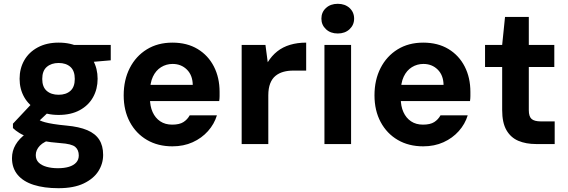

<svg xmlns="http://www.w3.org/2000/svg" viewBox="-20 -757 2986 1009"><path d="M287 232Q212 232 157 214.5Q102 197 72.5 161.5Q43 126 43 74Q43 36 62 3.5Q81 -29 116.5 -54.5Q152 -80 204 -98L260 -28Q211 -14 189.5 8.5Q168 31 168 58Q168 82 183 97Q198 112 224.5 119.5Q251 127 284 127Q318 127 342.5 119.5Q367 112 380.5 97Q394 82 394 60Q394 31 375.5 15Q357 -1 297 -5Q245 -9 204.5 -16.5Q164 -24 133.5 -34.5Q103 -45 82 -58Q61 -71 48 -84V-107L157 -223L260 -192L126 -65L168 -137Q178 -130 189 -124.5Q200 -119 216.5 -114.5Q233 -110 260.5 -105.5Q288 -101 330 -97Q396 -91 438.5 -73Q481 -55 501.5 -23Q522 9 522 57Q522 103 497 142.5Q472 182 420 207Q368 232 287 232ZM288 -153Q224 -153 178 -178Q132 -203 107.5 -246Q83 -289 83 -343Q83 -397 107.5 -440Q132 -483 178.5 -508Q225 -533 288 -533Q353 -533 399 -508Q445 -483 469 -440Q493 -397 493 -343Q493 -289 469 -246Q445 -203 399 -178Q353 -153 288 -153ZM288 -259Q327 -259 350 -279.5Q373 -300 373 -342Q373 -385 350 -405.5Q327 -426 288 -426Q250 -426 226 -405.5Q202 -385 202 -342Q202 -300 225.5 -279.5Q249 -259 288 -259ZM376 -424 354 -521H562V-440Z M886 12Q810 12 752.5 -21.5Q695 -55 662.5 -115.5Q630 -176 630 -256Q630 -337 662 -399.5Q694 -462 751.5 -497.5Q809 -533 886 -533Q963 -533 1018.5 -499.5Q1074 -466 1104 -407.5Q1134 -349 1134 -274Q1134 -264 1134 -252Q1134 -240 1132 -226H730V-311H993Q992 -362 962 -391.5Q932 -421 887 -421Q854 -421 826.5 -404Q799 -387 783.5 -354Q768 -321 768 -270V-241Q768 -199 782 -168Q796 -137 822 -119.5Q848 -102 885 -102Q923 -102 944 -115.5Q965 -129 977 -151H1120Q1106 -105 1073 -68Q1040 -31 992.5 -9.5Q945 12 886 12Z M1250 0V-521H1375L1387 -430Q1408 -464 1437 -487Q1466 -510 1504.5 -521.5Q1543 -533 1589 -533V-386H1520Q1493 -386 1469.5 -379.5Q1446 -373 1428 -358.5Q1410 -344 1400 -318.5Q1390 -293 1390 -256V0Z M1685 0V-521H1825V0ZM1755 -581Q1717 -581 1693 -603.5Q1669 -626 1669 -659Q1669 -693 1693 -715Q1717 -737 1755 -737Q1793 -737 1817 -715Q1841 -693 1841 -659Q1841 -626 1817 -603.5Q1793 -581 1755 -581Z M2204 12Q2128 12 2070.5 -21.5Q2013 -55 1980.5 -115.5Q1948 -176 1948 -256Q1948 -337 1980 -399.5Q2012 -462 2069.5 -497.5Q2127 -533 2204 -533Q2281 -533 2336.5 -499.5Q2392 -466 2422 -407.5Q2452 -349 2452 -274Q2452 -264 2452 -252Q2452 -240 2450 -226H2048V-311H2311Q2310 -362 2280 -391.5Q2250 -421 2205 -421Q2172 -421 2144.5 -404Q2117 -387 2101.5 -354Q2086 -321 2086 -270V-241Q2086 -199 2100 -168Q2114 -137 2140 -119.5Q2166 -102 2203 -102Q2241 -102 2262 -115.5Q2283 -129 2295 -151H2438Q2424 -105 2391 -68Q2358 -31 2310.5 -9.5Q2263 12 2204 12Z M2798 0Q2744 0 2704 -17Q2664 -34 2641.5 -73Q2619 -112 2619 -179V-405H2529V-521H2619L2634 -668H2759V-521H2893V-405H2759V-178Q2759 -145 2773.5 -132Q2788 -119 2823 -119H2895V0Z"/></svg>

Font: DM Sans 10pt ExtraBold
Style: Regular
Weight: 800
Version: Version 4.004;gftools[0.9.30]